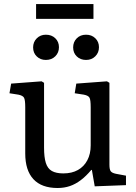

<svg xmlns="http://www.w3.org/2000/svg" viewBox="-20 -917 674 951"><path d="M265.1 14.2Q186 14.2 145.5 -29.5Q105 -73.2 105 -157.2V-386.2Q105 -422.4 98.9 -433.1Q92.8 -443.8 70.8 -448.2L26.9 -455.1L35.2 -502.9L186 -514.2L198.2 -506.8V-186Q198.2 -138.2 207 -110.1Q215.8 -82 236.8 -70.1Q257.8 -58.1 293.9 -58.1Q335.9 -58.1 366 -75Q396 -91.8 412.6 -123.3Q429.2 -154.8 429.2 -196.8V-386.2Q429.2 -421.4 423.6 -432.6Q418 -443.8 395 -448.2L350.1 -455.1L357.9 -502.9L509.8 -514.2L522 -506.8V-101.1Q522 -77.1 528.6 -68.6Q535.2 -60.1 554.2 -56.2L604 -46.9V0L449.2 5.9L435.1 -75.2H432.1Q406.2 -44.4 380.1 -24.7Q354 -4.9 326.2 4.6Q298.3 14.2 265.1 14.2ZM406.2 -620.1Q378.4 -620.1 360.4 -637.5Q342.3 -654.8 342.3 -682.1Q342.3 -709 360.1 -727.1Q377.9 -745.1 406.2 -745.1Q434.1 -745.1 452.1 -727.5Q470.2 -710 470.2 -683.1Q470.2 -656.2 452.1 -638.2Q434.1 -620.1 406.2 -620.1ZM207 -620.1Q180.2 -620.1 162.1 -637.5Q144 -654.8 144 -682.1Q144 -709 162.1 -727.1Q180.2 -745.1 207 -745.1Q235.8 -745.1 253.9 -727.5Q272 -710 272 -683.1Q272 -656.2 253.9 -638.2Q235.8 -620.1 207 -620.1ZM158.7 -823.7V-897H442.9V-823.7Z"/></svg>

Font: Literata
Style: Regular
Weight: 400
Designer: Latin by Veronika Burian and Jose Scaglione. Greek by Irene Vlachou. Cyrillic by Vera Evstafieva.
Foundry: TypeTogether
Version: Version 3.002